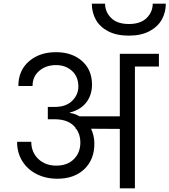

<svg xmlns="http://www.w3.org/2000/svg" viewBox="-20 -1036 932 1056"><path d="M854 -740V-670H722V0H639V-327L481 -328Q499 -289 499 -246Q499 -158 443.5 -105.5Q388 -53 296 -53Q232 -53 181.5 -78.5Q131 -104 102.5 -150Q74 -196 74 -256H152Q152 -199 190.5 -162Q229 -125 290 -125Q350 -125 386 -160.5Q422 -196 422 -253Q422 -296 399 -328H396L395 -334Q358 -380 282 -380H243V-448H282Q343 -448 377 -481.5Q411 -515 411 -560Q411 -614 376 -646Q341 -678 288 -678Q233 -678 196 -646.5Q159 -615 159 -563H81Q81 -648 139 -698.5Q197 -749 288 -749Q376 -749 431 -700.5Q486 -652 486 -571Q486 -513 454.5 -472.5Q423 -432 364 -417V-415Q392 -411 418 -396H639V-740ZM892 -1016Q892 -968 870 -928.5Q848 -889 802 -864.5Q756 -840 689 -840Q621 -840 575 -864Q529 -888 507 -928Q485 -968 485 -1016H558Q558 -970 591.5 -937Q625 -904 689 -904Q753 -904 786.5 -937Q820 -970 820 -1016Z"/></svg>

Font: DVN-Poppins
Style: Regular
Weight: 400
Designer: Ninad Kale (Devanagari), Jonny Pinhorn (Latin)
Foundry: Indian Type Foundry
Version: 4.004